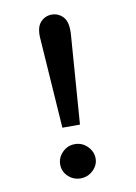

<svg xmlns="http://www.w3.org/2000/svg" viewBox="-79 -722 558 785"><g transform="rotate(-10 200.0 -329.0)"><path d="M154 -206 128 -586Q126 -629 145 -649Q164 -669 191 -669Q218 -669 237.5 -649Q257 -629 255 -581L227 -206ZM192 11Q162 11 140.5 -9.5Q119 -30 119 -59Q119 -88 140.5 -109.5Q162 -131 192 -131Q223 -131 244.5 -109Q266 -87 266 -59Q266 -31 244 -10Q222 11 192 11Z"/></g></svg>

Font: Inconsolata Condensed ExtraBold
Style: Regular
Weight: 800
Width: 3
Monospace: yes
Designer: Raph Levien, Cyreal, Brenton Simpson
Foundry: Raph Levien, Cyreal, Google
Version: Version 3.001; ttfautohint (v1.8.2.53-6de2)